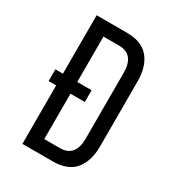

<svg xmlns="http://www.w3.org/2000/svg" viewBox="-170 -802 827 905"><g transform="rotate(30 244.0 -350.0)"><path d="M254 -700Q336 -700 374.5 -653.5Q413 -607 413 -526V-173Q413 -92 374.5 -46Q336 0 254 0H90V-318H49V-382H90V-700ZM246 -318H168V-71H253Q295 -71 315.5 -96.5Q336 -122 336 -170V-530Q336 -578 315.5 -603.5Q295 -629 252 -629H168V-382H246Z"/></g></svg>

Font: Bebas Neue Regular
Style: Regular
Weight: 400
Designer: Ryoichi Tsunekawa & LGV (GE)
Foundry: Free Software Foundation, Inc.
Version: Version 1.003 August 13, 2016